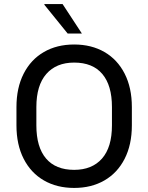

<svg xmlns="http://www.w3.org/2000/svg" viewBox="-20 -915 730 945"><path d="M383 -750H313L198 -892L199 -895H288ZM629 -388V-298Q629 -203 593.5 -133.5Q558 -64 494 -27Q430 10 345 10Q260 10 196 -27Q132 -64 96.5 -133.5Q61 -203 61 -298V-388Q61 -483 96.5 -552.5Q132 -622 196 -659Q260 -696 345 -696Q430 -696 494 -659Q558 -622 593.5 -552.5Q629 -483 629 -388ZM159 -388V-298Q159 -191 206.5 -135Q254 -79 345 -79Q433 -79 482 -134.5Q531 -190 531 -298V-388Q531 -495 483.5 -551Q436 -607 345 -607Q257 -607 208 -551Q159 -495 159 -388Z"/></svg>

Font: Chivo
Style: Regular
Weight: 400
Designer: Hector Gatti
Foundry: Omnibus-Type
Version: Version 1.003